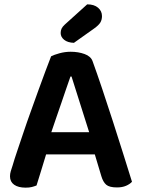

<svg xmlns="http://www.w3.org/2000/svg" viewBox="-20 -853 650 883"><path d="M416 -143H192Q181 -106 168.5 -66Q156 -26 148 0Q138 4 126.5 7Q115 10 98 10Q64 10 45 -3.5Q26 -17 26 -42Q26 -54 29.5 -65.5Q33 -77 38 -92Q46 -120 59.5 -159.5Q73 -199 88.5 -245.5Q104 -292 122 -341.5Q140 -391 156.5 -437.5Q173 -484 188.5 -524.5Q204 -565 215 -594Q228 -601 253.5 -608Q279 -615 305 -615Q340 -615 369 -604.5Q398 -594 406 -571Q426 -516 450 -444.5Q474 -373 498.5 -297Q523 -221 546 -148Q569 -75 587 -17Q577 -6 559.5 1.5Q542 9 518 9Q483 9 468.5 -3.5Q454 -16 446 -43ZM304 -501Q295 -476 284.5 -445Q274 -414 262.5 -380.5Q251 -347 239 -312.5Q227 -278 216 -245H390L309 -501ZM381 -833Q413 -833 431 -817.5Q449 -802 449 -779Q449 -762 441.5 -749.5Q434 -737 413 -722L320 -656Q291 -657 275 -670Q259 -683 259 -701Q259 -712 263 -721Q267 -730 278 -740Z"/></svg>

Font: Baloo Bhaina 2 SemiBold
Style: Regular
Weight: 600
Designer: Yesha Goshar, Manish Minz, Shuchita Grover and Ek Type
Foundry: Ek Type
Version: Version 1.640;hotconv 1.0.111;makeotfexe 2.5.65597; ttfautoh